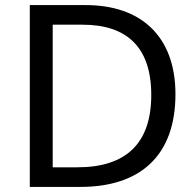

<svg xmlns="http://www.w3.org/2000/svg" viewBox="-20 -734 770 754"><path d="M669 -364C669 -593 532 -714 317 -714H97V0H296C531 0 669 -123 669 -364ZM574 -361C574 -173 477 -77 284 -77H187V-637H304C476 -637 574 -551 574 -361Z"/></svg>

Font: Noto Sans Miao
Style: Regular
Weight: 400
Designer: Monotype Design Team
Foundry: Monotype Imaging Inc.
Version: Version 2.003